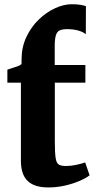

<svg xmlns="http://www.w3.org/2000/svg" viewBox="-20 -856 446 886"><path d="M203 9Q139 9 107.8 -20.8Q76.5 -50.5 76.5 -114V-474.5H14V-534.5Q26 -539 38.8 -542.8Q51.5 -546.5 62.2 -550.5Q73 -554.5 79.5 -560.5Q79.5 -565.5 79.5 -571Q79.5 -576.5 79.5 -581.5Q79.5 -638 101.5 -684.8Q123.5 -731.5 158.5 -765.5Q193.5 -799.5 234 -818Q274.5 -836.5 311 -836.5Q338.5 -836.5 354.5 -833.2Q370.5 -830 376.5 -827.5L376 -698Q362 -709.5 339.8 -715.5Q317.5 -721.5 289.5 -721.5Q268 -721.5 255.5 -715.8Q243 -710 237.8 -692.8Q232.5 -675.5 232.5 -642V-556H374V-474.5H233V-203.5Q233 -151 236.8 -126.8Q240.5 -102.5 251.8 -96.2Q263 -90 285 -90Q308.5 -90 333 -95.5Q357.5 -101 373 -106.5L393.5 -47Q376 -33.5 345.5 -20.5Q315 -7.5 278 0.8Q241 9 203 9Z"/></svg>

Font: Merriweather ExtraBold
Style: Regular
Weight: 800
Version: Version 2.100